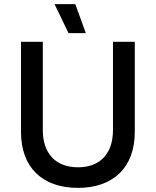

<svg xmlns="http://www.w3.org/2000/svg" viewBox="-20 -903 757 933"><path d="M313 -742H397L346 -883H245ZM359 10C528 10 635 -87 635 -262V-700H529V-271C529 -157 467 -90 359 -90C251 -90 188 -157 188 -271V-700H82V-262C82 -88 187 10 359 10Z"/></svg>

Font: Fixel Display Medium
Style: Regular
Weight: 500
Designer: AlfaBravo + MacPaw
Foundry: Kyrylo Tkachov, Marchela Mozhyna, Serhii Makarenko, Maria Weinstein, Zakhar Kryvoshyya
Version: Version 1.211